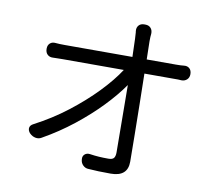

<svg xmlns="http://www.w3.org/2000/svg" viewBox="-86 -887 1172 1019"><g transform="rotate(10 500.0 -377.5)"><path d="M113 -110Q102 -124 104.5 -137.5Q107 -151 123 -159Q217 -208 298.5 -271Q380 -334 444 -400.5Q508 -467 546 -526H217Q198 -526 186 -525.5Q174 -525 164 -525Q146 -524 134.5 -535Q123 -546 123 -565V-567Q123 -585 134.5 -595.5Q146 -606 164 -604Q175 -603 187 -602.5Q199 -602 215 -602H579L576 -699Q575 -718 574.5 -724.5Q574 -731 574 -733Q574 -735 573 -740Q571 -759 581.5 -771Q592 -783 611 -783H617Q636 -783 646.5 -771Q657 -759 656 -740Q655 -732 654.5 -722.5Q654 -713 654 -699L656 -602H813Q827 -602 838 -602.5Q849 -603 857 -604Q875 -606 886.5 -595.5Q898 -585 898 -565Q898 -547 886.5 -536Q875 -525 857 -525Q849 -526 838.5 -526Q828 -526 816 -526H657Q659 -451 660 -365Q661 -279 662.5 -197Q664 -115 664 -52Q664 28 573 28Q534 28 507.5 27Q481 26 453 24Q436 24 423 11.5Q410 -1 409 -20Q407 -37 418 -47Q429 -57 446 -55Q473 -51 496 -49.5Q519 -48 547 -48Q569 -48 576.5 -58Q584 -68 584 -88L581 -451Q540 -392 479.5 -329Q419 -266 342.5 -205.5Q266 -145 179 -96Q164 -87 146.5 -90.5Q129 -94 116 -107Z"/></g></svg>

Font: Chiron GoRound TC
Style: Regular
Weight: 400
Designer: Ryoko NISHIZUKA 西塚涼子 (kana, bopomofo & ideographs); Paul D. Hunt (Latin, Greek & Cyrillic); Sandoll Communications 산돌커뮤니
Foundry: Adobe
Version: Version 1.000;hotconv 1.1.1;makeotfexe 2.6.0